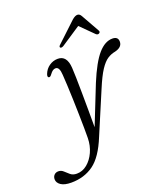

<svg xmlns="http://www.w3.org/2000/svg" viewBox="-273 -775 964 1131"><g transform="rotate(-20 209.0 -209.5)"><path d="M313.5 -254Q360.5 -367.5 403.5 -416.8Q446.5 -466 493 -466Q529 -466 529 -434Q529 -399.5 482.5 -388Q456.5 -383.5 433.5 -368.5Q410.5 -353.5 386.2 -316.8Q362 -280 332.5 -209L222 52Q177 163 117.8 206Q58.5 249 -23 249Q-65.5 249 -87.5 234Q-109.5 219 -109.5 197Q-109.5 181 -99.5 170.5Q-89.5 160 -73 160Q-55.5 160 -42.2 172.5Q-29 185 -13.8 197.8Q1.5 210.5 25.5 210.5Q61.5 210.5 91 186.2Q120.5 162 138.5 122.5Q156.5 83 157.5 36Q158 11.5 157.5 -27.8Q157 -67 156 -113.5Q155 -160 153.5 -207.2Q152 -254.5 150 -295.8Q148 -337 146 -364.5Q143.5 -416 119 -416Q110 -416 101.5 -410.5Q93 -405 82.5 -390.5Q73 -377 64.5 -379.5Q54.5 -383 61 -401Q72 -430 96.5 -447Q121 -464 150.5 -464Q207 -464 212 -385.5Q213.5 -365.5 214.5 -323.5Q215.5 -281.5 216 -227.8Q216.5 -174 216.8 -117.2Q217 -60.5 217 -11ZM207.5 -523.5Q193.5 -515.5 187 -521Q181 -527.5 193 -538L314 -651.5Q333 -668 347.5 -668Q361.5 -668 370.5 -651.5L434.5 -538Q440.5 -527 430.5 -521Q421.5 -515.5 411.5 -523.5L330 -604.5Z"/></g></svg>

Font: Fraunces 9pt Light
Style: Italic
Weight: 300
Italic angle: -16°
Version: Version 1.000;[0bf87f6ff]